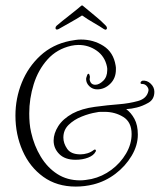

<svg xmlns="http://www.w3.org/2000/svg" viewBox="-20 -673 590 709"><path d="M260 16Q190 16 140 -20Q90 -56 63.5 -116Q37 -176 37 -246Q37 -310 60.5 -368Q84 -426 129 -467.5Q174 -509 238 -522Q249 -524 259 -525.5Q269 -527 279 -527Q325 -527 362 -503.5Q399 -480 407 -431Q408 -427 408 -423.5Q408 -420 408 -416Q408 -384 387 -363.5Q366 -343 339 -343Q322 -343 310 -354.5Q298 -366 298 -381Q298 -385 299.5 -388.5Q301 -392 302 -396Q304 -401 307 -400.5Q310 -400 311 -394Q312 -392 312 -388L311 -380Q314 -360 332 -360Q346 -360 361 -374.5Q376 -389 376 -414Q376 -417 376 -420Q376 -423 375 -427Q367 -465 337 -486Q307 -507 270 -507Q257 -507 243 -504Q190 -492 155.5 -453.5Q121 -415 104.5 -362Q88 -309 88 -254Q88 -236 89.5 -218.5Q91 -201 95 -184Q106 -135 130.5 -94.5Q155 -54 191.5 -30.5Q228 -7 276 -7Q286 -7 296.5 -8.5Q307 -10 318 -12Q358 -21 391.5 -46Q425 -71 445.5 -106Q466 -141 466 -178Q466 -222 435.5 -241Q405 -260 366 -260Q359 -260 351.5 -260Q344 -260 336 -258Q310 -254 281.5 -242.5Q253 -231 233.5 -212Q214 -193 214 -165Q214 -144 228 -123.5Q242 -103 277 -103Q290 -103 303 -107Q316 -111 326 -119Q330 -121 330 -121Q333 -121 334 -118Q335 -115 333 -113Q326 -99 305.5 -91Q285 -83 259 -83Q220 -83 199 -104Q178 -125 178 -154Q178 -180 195 -207Q212 -234 248 -254Q282 -272 330.5 -278.5Q379 -285 419 -288Q457 -291 489.5 -300Q522 -309 528 -337Q530 -345 523 -354Q516 -363 505 -363H504Q499 -363 499 -367Q499 -372 506 -375Q523 -377 536.5 -364Q550 -351 550 -334Q550 -306 528 -293.5Q506 -281 485 -276Q466 -271 446 -270Q464 -257 476.5 -234Q489 -211 489 -176Q489 -136 466 -97.5Q443 -59 406 -31Q369 -3 325 8Q309 12 292.5 14Q276 16 260 16ZM190 -564Q185 -564 185 -570Q185 -574 189 -578Q209 -595 236 -616Q263 -637 278 -650Q281 -653 283 -653Q285 -653 288 -650Q303 -637 328.5 -616.5Q354 -596 371 -578Q375 -574 375 -569Q375 -566 372 -564Q369 -562 363 -566Q350 -575 326.5 -588.5Q303 -602 283 -616Q263 -603 238.5 -589.5Q214 -576 197 -566Q194 -564 190 -564Z"/></svg>

Font: Puppies Play
Style: Regular
Weight: 400
Designer: Robert E. Leuschke
Foundry: Robert E. Leuschke
Version: Version 1.010; ttfautohint (v1.8.3)